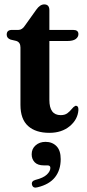

<svg xmlns="http://www.w3.org/2000/svg" viewBox="-20 -594 394 873"><path d="M53.5 -408 28 -414Q10.5 -420.5 10.5 -436.5Q10.5 -458 34.5 -458H64Q81 -458 94 -478.5L145 -550Q162 -574 181 -574Q204.5 -574 204.5 -547.5V-458H312.5Q336.5 -458 336.5 -439Q336.5 -425.5 324.2 -416.5Q312 -407.5 285 -407.5H204.5V-139.5Q204.5 -70.5 256 -70.5Q275 -70.5 286.5 -79.2Q298 -88 306 -98.2Q314 -108.5 323 -113Q337.5 -114 336.5 -93.5Q333.5 -50.5 297 -20.2Q260.5 10 204.5 10Q142 10 107.5 -21.2Q73 -52.5 73 -117V-378.5Q73 -402 53.5 -408ZM179.5 158Q151.5 158 137.8 143.8Q124 129.5 124 107.5Q124 82.5 142 66.8Q160 51 187 51Q217.5 51 236.8 70.5Q256 90 256 129.5Q256 179 230.2 211.8Q204.5 244.5 151 257.5Q130 263.5 125.5 246Q121.5 229.5 141 224Q177 215 193 199.8Q209 184.5 209 169.5Q209 158 196 158Z"/></svg>

Font: Fraunces 72pt S050 SemiBold
Style: Regular
Weight: 600
Version: Version 1.000; ttfautohint (v1.8.3)